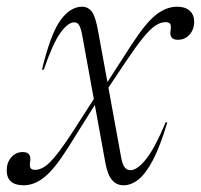

<svg xmlns="http://www.w3.org/2000/svg" viewBox="-62 -542 598 572"><path d="M436.5 -177.5Q415 -105.5 393.5 -64.8Q372 -24 350.2 -7Q328.5 10 306 10Q285.5 10 272 -5.5Q258.5 -21 252 -56.5L220.5 -229.5L141 -102.5Q101.5 -39.5 71 -14.8Q40.5 10 8.5 10Q-42 10 -42 -35Q-42 -57.5 -28.5 -73.2Q-15 -89 6 -89Q32 -89 28 -61.5Q25.5 -47 29 -41.5Q32.5 -36 42.5 -36Q56.5 -36 71 -45.5Q85.5 -55 106.2 -80.8Q127 -106.5 158 -154.5L217.5 -247L182.5 -439.5Q178.5 -460 173.2 -467.8Q168 -475.5 159.5 -475.5Q140.5 -475.5 118 -444.2Q95.5 -413 68.5 -334.5H63Q89 -441.5 118.2 -481.8Q147.5 -522 182.5 -522Q200 -522 211.2 -507.8Q222.5 -493.5 230.5 -448L258 -297.5L329 -407.5Q371.5 -473 402.2 -497.5Q433 -522 466 -522Q490 -522 503.2 -510Q516.5 -498 516.5 -477Q516.5 -454.5 502.8 -439Q489 -423.5 468 -423.5Q442 -423.5 446 -450.5Q448.5 -465 445.2 -470.5Q442 -476 431 -476Q416.5 -476 401 -465.8Q385.5 -455.5 364.2 -429.5Q343 -403.5 311.5 -356.5L261 -281L299 -72.5Q303 -51 309.8 -43Q316.5 -35 326.5 -35Q347 -35 373.2 -68Q399.5 -101 431.5 -177.5Z"/></svg>

Font: Newsreader Display Light
Style: Italic
Weight: 300
Italic angle: -17°
Designer: Hugues Gentile
Foundry: Production Type
Version: Version 1.001